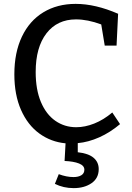

<svg xmlns="http://www.w3.org/2000/svg" viewBox="-20 -730 681 990"><path d="M381 55Q436 61 462.5 83.5Q489 106 489 142Q489 189 452 214.5Q415 240 360 240Q307 240 263 218L283 168Q323 183 359 183Q384 183 399.5 173.5Q415 164 415 145Q415 124 387.5 113Q360 102 313 100L318 9Q243 2 183 -41.5Q123 -85 88.5 -163Q54 -241 54 -347Q54 -459 93 -541Q132 -623 203.5 -666.5Q275 -710 370 -710Q472 -710 589 -659L581 -495H520L502 -604Q432 -630 372 -630Q275 -630 219.5 -558Q164 -486 164 -359Q164 -268 191 -204Q218 -140 265.5 -107Q313 -74 373 -74Q418 -74 466 -93Q514 -112 559 -150L599 -90Q548 -47 492 -22Q436 3 381 8Z"/></svg>

Font: Bitter Pro Medium
Style: Regular
Weight: 500
Designer: Sol Matas, and Bitter project Authors
Foundry: Sol Matas
Version: Version 1.010